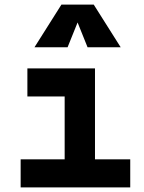

<svg xmlns="http://www.w3.org/2000/svg" viewBox="-20 -815 626 835"><path d="M69.8 0V-122.1H261.2V-395.5H99.1V-517.6H393.1V-122.1H546.4V0ZM129.9 -609.4 247.1 -794.9H387.7L504.9 -609.4H360.8L317.4 -717.3L273.9 -609.4Z"/></svg>

Font: CaskaydiaMono NF
Style: Bold
Weight: 700
Designer: Aaron Bell
Foundry: Saja Typeworks
Version: Version 2111.001; ttfautohint (v1.8.4);Nerd Fonts 3.1.1